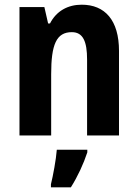

<svg xmlns="http://www.w3.org/2000/svg" viewBox="-20 -577 588 818"><path d="M328 -557C269 -557 220 -530 193 -477H185L169 -547H63V0H198V-261C198 -387 220 -440 286 -440C334 -440 351 -400 351 -323V0H487V-360C487 -491 427 -557 328 -557ZM352 72V61H222C219 102 206 172 197 208V221H282C311 175 336 121 352 72Z"/></svg>

Font: Noto Sans Arabic UI Cn
Style: Bold
Weight: 700
Width: 3
Designer: Monotype Design Team, Nadine Chahine and Nizar Qandah
Foundry: Monotype Imaging Inc.
Version: Version 2.010